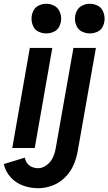

<svg xmlns="http://www.w3.org/2000/svg" viewBox="-54 -784 574 1017"><path d="M148 213Q106 213 67 198.5Q28 184 1.5 154Q-25 124 -34 85L78 51Q80 67 90 80.5Q100 94 115.5 100.5Q131 107 148 107Q172 107 194 90Q216 73 226.5 49.5Q237 26 241 2L335 -530H454L357 20Q350 58 334 93.5Q318 129 288.5 157.5Q259 186 222 199.5Q185 213 148 213ZM11 0 104 -530H223L130 0ZM191 -607Q170 -607 150.5 -616Q131 -625 122 -644.5Q113 -664 113 -685Q113 -706 122 -725.5Q131 -745 150.5 -754.5Q170 -764 191 -764Q212 -764 231.5 -754.5Q251 -745 260.5 -725.5Q270 -706 270 -685Q270 -664 260.5 -644.5Q251 -625 231.5 -616Q212 -607 191 -607ZM422 -607Q401 -607 381.5 -616Q362 -625 352.5 -644.5Q343 -664 343 -685Q343 -706 352.5 -725.5Q362 -745 381.5 -754.5Q401 -764 422 -764Q443 -764 462.5 -754.5Q482 -745 491 -725.5Q500 -706 500 -685Q500 -664 491 -644.5Q482 -625 462.5 -616Q443 -607 422 -607Z"/></svg>

Font: Iosevka SS08
Style: Bold Italic
Weight: 700
Italic angle: -10°
Monospace: yes
Designer: Belleve Invis
Foundry: Belleve Invis
Version: 2.1.0; ttfautohint (v1.8.2)